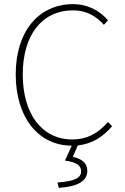

<svg xmlns="http://www.w3.org/2000/svg" viewBox="-20 -692 602 928"><path d="M264 216C354 210 402 184 402 134C402 94 374 76 332 66L356 11C427 3 478 -31 522 -82L502 -102C452 -46 400 -18 330 -18C182 -18 90 -142 90 -332C90 -522 182 -642 334 -642C396 -642 446 -614 482 -572L502 -594C468 -634 410 -672 334 -672C166 -672 56 -540 56 -332C56 -124 166 12 327 12L294 84C348 92 372 106 372 136C372 166 346 184 258 190Z"/></svg>

Font: Source Sans Pro ExtraLight
Style: Regular
Weight: 200
Designer: Paul D. Hunt
Foundry: Adobe Systems Incorporated
Version: Version 3.006;hotconv 1.0.111;makeotfexe 2.5.65597